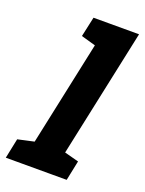

<svg xmlns="http://www.w3.org/2000/svg" viewBox="-182 -766 629 832"><g transform="rotate(20 132.0 -350.0)"><path d="M22.7 0 171.7 -700H311.7L162.7 0ZM101.7 -700H181.7L175.7 -581.7L81.7 -608.3ZM152.7 0 151.3 -118.3 251.7 -91.7 232.7 0ZM-48 0 -29 -91.7 76.7 -115 32 0Z"/></g></svg>

Font: Epunda Slab Light
Style: Italic
Weight: 300
Italic angle: -12°
Designer: Simon Atzbach
Foundry: typofactur
Version: Version 1.102